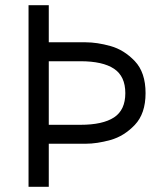

<svg xmlns="http://www.w3.org/2000/svg" viewBox="-20 -720 641 740"><path d="M123 -239H290Q376 -239 419.5 -267.5Q463 -296 463 -361Q463 -426 419.5 -455Q376 -484 290 -484H123V-557H310Q354 -557 406 -542.5Q458 -528 499.5 -484.5Q541 -441 541 -361Q541 -282 499.5 -238.5Q458 -195 406 -180.5Q354 -166 310 -166H123ZM90 -700H168V0H90Z"/></svg>

Font: Uncut Sans VF
Style: Regular
Weight: 400
Designer: Kasper Nordkvist
Foundry: Uncut Type
Version: Version 1.100;FEAKit 1.0